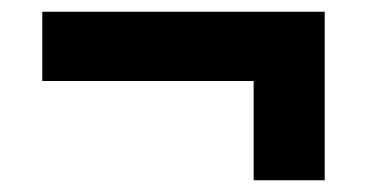

<svg xmlns="http://www.w3.org/2000/svg" viewBox="-20 -385 640 327"><path d="M412 -78V-247H52V-365H533V-78Z"/></svg>

Font: Anuphan
Style: Bold
Weight: 700
Designer: Mike Abbink, Paul van der Laan, Pieter van Rosmalen, Mint Tantisuwanna
Foundry: Bold Monday; Cadson Demak
Version: Version 3.002;hotconv 1.0.109;makeotfexe 2.5.65596